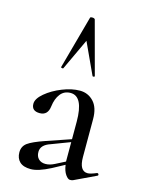

<svg xmlns="http://www.w3.org/2000/svg" viewBox="-113 -797 648 871"><g transform="rotate(15 211.0 -361.0)"><path d="M131.8 -78.1Q131.8 -57.1 143.8 -45.2Q155.8 -33.2 176.3 -33.2Q196.8 -33.2 219.2 -44.9L264.2 -67.9V-159.2L176.8 -126Q131.8 -111.3 131.8 -78.1ZM53.2 -283.2Q53.2 -307.1 84.7 -333.5Q116.2 -359.9 160.2 -377.4Q204.1 -395 242.4 -395Q280.8 -395 306.9 -367.4Q333 -339.8 333 -285.2V-107.9Q333 -42 372.1 -42Q385.3 -42 414.1 -54.2H416Q419.9 -54.2 421.4 -49.6Q422.9 -44.9 418.9 -43L315.9 5.9Q312 7.8 302.5 7.8Q293 7.8 281.5 -8.5Q270 -24.9 266.1 -53.2L210 -22.9Q152.8 6.8 117.9 6.8Q83 6.8 65.9 -9.5Q48.8 -25.9 48.8 -54Q48.8 -82 70.3 -97.9Q91.8 -113.8 149.9 -133.8L264.2 -172.9V-254.9Q264.2 -374 204.1 -374Q174.3 -374 156.7 -351.6Q139.2 -329.1 134.8 -293Q129.9 -249 91.6 -249Q53.2 -249 53.2 -283.2ZM290 -475.1Q290 -473.1 285.4 -472.2Q280.8 -471.2 279.8 -474.1L211.9 -621.1L143.1 -474.1Q142.1 -471.2 136.5 -472.7Q130.9 -474.1 131.8 -476.1L200.2 -725.1Q200.2 -730 210 -730Q219.7 -730 223.1 -725.1L290 -476.1Z"/></g></svg>

Font: Cormorant-Medium
Style: Regular
Weight: 500
Designer: Christian Thalmann (Catharsis Fonts)
Version: Version 3.000